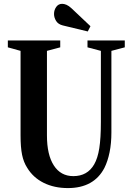

<svg xmlns="http://www.w3.org/2000/svg" viewBox="-20 -973 690 1004"><path d="M335 10.5Q263.5 10.5 208.2 -17Q153 -44.5 122 -96Q103.5 -124.5 95.5 -163.5Q87.5 -202.5 87.5 -264.5V-707L21 -725.5V-761.5H295V-725.5L225.5 -707V-264.5Q225.5 -163.5 261.5 -107.8Q297.5 -52 363.5 -52Q437 -52 472.5 -113.5Q491 -145.5 499.2 -197.8Q507.5 -250 507.5 -336V-707L437.5 -725.5V-761.5H632.5V-725.5L562.5 -707V-280Q562.5 -223.5 553 -176.8Q543.5 -130 526 -95Q471 10.5 335 10.5ZM439 -808.5 308.5 -840Q284 -846 273.2 -863.8Q262.5 -881.5 262.5 -900Q262.5 -920.5 274 -936.8Q285.5 -953 305 -953Q315.5 -953 327.8 -947.8Q340 -942.5 354 -929.5L453 -836Z"/></svg>

Font: Libre Caslon Condensed
Style: Bold
Weight: 700
Designer: Pablo Impallari, Rodrigo Fuenzalida, Katja Schimmel, Ertekin Erdin
Foundry: Pablo Impallari, Rodrigo Fuenzalida
Version: Version 2.000; ttfautohint (v1.8.4.7-5d5b);gftools[0.9.33]